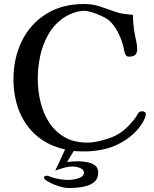

<svg xmlns="http://www.w3.org/2000/svg" viewBox="-20 -760 765 956"><path d="M706 -192Q706 -181 700 -169Q687 -138 659 -108.5Q631 -79 602 -61Q556 -31 504.5 -18.5Q453 -6 398 -6Q385 -6 372.5 -6.5Q360 -7 347 -8Q339 5 330.5 19Q322 33 314 47Q327 45 340 44Q353 43 366 43Q385 43 409 46.5Q433 50 451 62Q469 74 469 99Q469 126 454 141.5Q439 157 415.5 164.5Q392 172 367.5 174Q343 176 323 176Q302 176 278.5 169Q255 162 236 153Q229 150 214 141Q199 132 199 124Q199 119 203.5 117Q208 115 212 115Q219 115 228.5 119Q238 123 245 125Q264 130 283 133Q302 136 321 136Q331 136 349.5 133Q368 130 383 122Q398 114 398 100Q398 88 388 81.5Q378 75 365 72Q352 69 343 69Q321 69 298 75.5Q275 82 255 89Q268 63 280 37Q292 11 304 -16Q219 -35 161.5 -85Q104 -135 75.5 -207.5Q47 -280 47 -364Q47 -470 88.5 -555Q130 -640 209 -690Q288 -740 398 -740Q442 -740 477 -728Q512 -716 552 -702Q574 -694 596.5 -691Q619 -688 642 -686Q642 -664 644 -641.5Q646 -619 650 -597Q653 -577 658 -556.5Q663 -536 663 -515Q663 -478 625 -478Q616 -478 612 -480Q608 -482 604 -490Q600 -500 597.5 -511.5Q595 -523 593 -533Q585 -565 566 -601.5Q547 -638 521 -660Q508 -670 485.5 -680.5Q463 -691 439.5 -698.5Q416 -706 400 -706Q372 -706 342 -694.5Q312 -683 289 -666Q244 -632 217.5 -583Q191 -534 179.5 -478.5Q168 -423 168 -368Q168 -310 181.5 -253Q195 -196 224.5 -150.5Q254 -105 301 -77.5Q348 -50 415 -50Q443 -50 478 -58.5Q513 -67 538 -77Q568 -89 594 -110Q620 -131 640 -156Q646 -163 652 -170.5Q658 -178 662 -186Q664 -190 666 -193.5Q668 -197 671 -200Q677 -206 688 -206Q694 -206 700 -202.5Q706 -199 706 -192Z"/></svg>

Font: Kaisei Decol Medium
Style: Regular
Weight: 500
Designer: Font-Kai, 金井和夫
Foundry: KAZUO KANAI
Version: Version 5.003